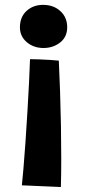

<svg xmlns="http://www.w3.org/2000/svg" viewBox="-20 -566 394 790"><path d="M157 -546Q200.5 -546 228.5 -520.2Q256.5 -494.5 256.5 -454Q256.5 -414 227.5 -391.2Q198.5 -368.5 159 -368.5Q118.5 -368.5 90.2 -392.5Q62 -416.5 62 -453.5Q62 -496 89.2 -521Q116.5 -546 157 -546ZM103.5 -322.5Q116.5 -322.5 139.2 -321.8Q162 -321 185 -319.5Q208 -318 222 -316.5Q225 -257 227.2 -188Q229.5 -119 230.8 -48.5Q232 22 232 87Q232 152 230.5 203.5L70 196.5Q72.5 174 76.5 127Q80.5 80 84.8 19Q89 -42 92.8 -106Q96.5 -170 99.5 -227Q102.5 -284 103.5 -322.5Z"/></svg>

Font: Grandstander SemiBold
Style: Regular
Weight: 600
Designer: Tyler Finck
Foundry: Etcetera Type Co
Version: Version 1.200; ttfautohint (v1.8.3)